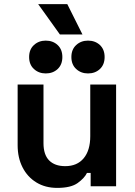

<svg xmlns="http://www.w3.org/2000/svg" viewBox="-20 -908 656 936"><path d="M259 8Q201 8 157.5 -18.5Q114 -45 90 -92Q66 -139 66 -200V-496H192V-210Q192 -154 219.5 -126Q247 -98 298 -98Q356 -98 388 -136.5Q420 -175 420 -244V-496H546V0H422V-65H404Q392 -40 359 -16Q326 8 259 8ZM409 -550Q375 -550 351.5 -571.5Q328 -593 328 -630Q328 -667 351.5 -688.5Q375 -710 409 -710Q444 -710 467 -688.5Q490 -667 490 -630Q490 -593 467 -571.5Q444 -550 409 -550ZM203 -550Q169 -550 145.5 -571.5Q122 -593 122 -630Q122 -667 145.5 -688.5Q169 -710 203 -710Q238 -710 261 -688.5Q284 -667 284 -630Q284 -593 261 -571.5Q238 -550 203 -550ZM272 -740 166 -888H308L382 -740Z"/></svg>

Font: Space Grotesk Light
Style: Bold
Weight: 700
Version: Version 2.000